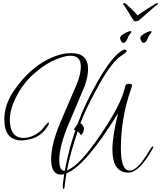

<svg xmlns="http://www.w3.org/2000/svg" viewBox="-20 -1088 1047 1247"><path d="M393 139Q388 139 388 121Q388 116 388 111Q388 106 389 100Q391 86 393 71Q395 56 397 43Q387 46 377 46Q312 46 312 -54Q312 -99 326.5 -159Q341 -219 372 -293L477 -538Q492 -573 498.5 -603Q505 -633 505 -656Q505 -726 439 -726Q413 -726 382 -716Q294 -689 216 -622Q177 -591 147 -554Q117 -517 94 -476Q69 -430 56.5 -389Q44 -348 44 -312Q44 -192 134 -192Q157 -192 187 -203Q204 -210 220.5 -220.5Q237 -231 253 -247Q261 -258 269.5 -267.5Q278 -277 287 -287Q297 -299 297 -290V-286Q297 -282 294 -276Q256 -208 185 -186Q168 -182 152 -179Q136 -176 121 -176Q8 -176 8 -313Q8 -406 68 -496Q203 -691 381 -736Q398 -740 413.5 -741.5Q429 -743 443 -743Q552 -743 552 -639Q552 -617 546.5 -589Q541 -561 530 -529L426 -283Q394 -207 379.5 -149Q365 -91 365 -52Q365 21 397 21H401Q407 -14 416 -53Q425 -92 435 -132Q442 -156 451 -184.5Q460 -213 470 -244Q464 -244 462 -243L461 -244Q459 -251 483 -281Q509 -352 542.5 -422.5Q576 -493 617 -564Q712 -729 779 -763Q784 -766 789 -766Q802 -766 802 -756Q802 -751 796 -746L755 -717Q724 -692 687.5 -641Q651 -590 610 -513Q540 -387 502 -288Q520 -277 525 -258Q527 -248 520.5 -231Q514 -214 505 -211Q495 -227 485 -236Q462 -168 444 -104.5Q426 -41 415 18Q495 -9 633 -213Q764 -406 788 -508Q795 -533 795 -533Q799 -544 817 -544Q838 -544 838 -532Q838 -531 830 -507Q797 -412 781 -316.5Q765 -221 765 -126Q765 20 822 20Q858 20 904 -40Q911 -49 926 -71.5Q941 -94 963 -130Q968 -137 972 -137Q978 -137 974 -127Q886 33 814 33Q710 33 710 -118Q710 -162 719.5 -221Q729 -280 747 -353Q539 -14 412 38Q405 76 400 120Q399 139 393 139ZM911 -810Q904 -810 897.5 -821.5Q891 -833 891 -840Q891 -851 905 -861.5Q919 -872 935.5 -879Q952 -886 959 -886Q963 -886 964 -883V-879Q956 -867 949.5 -859Q943 -851 941 -842Q938 -833 930.5 -821.5Q923 -810 911 -810ZM780 -810Q773 -810 766.5 -821.5Q760 -833 760 -840Q760 -851 774 -861.5Q788 -872 804.5 -879Q821 -886 828 -886Q832 -886 833 -883V-879Q825 -867 818.5 -859Q812 -851 810 -842Q807 -833 799.5 -821.5Q792 -810 780 -810ZM862 -950Q852 -950 849 -953Q848 -954 838.5 -969Q829 -984 817 -1004Q805 -1024 794.5 -1040Q784 -1056 781 -1058Q779 -1059 779 -1062Q779 -1066 784.5 -1067.5Q790 -1069 793 -1066Q795 -1066 807 -1055Q819 -1044 834 -1029.5Q849 -1015 860.5 -1003Q872 -991 873 -988Q878 -992 896.5 -1004Q915 -1016 937 -1030.5Q959 -1045 976 -1055.5Q993 -1066 996 -1066Q1000 -1068 1001 -1068Q1005 -1068 1006.5 -1065Q1008 -1062 1002 -1058Q995 -1054 976.5 -1038Q958 -1022 936.5 -1003Q915 -984 898 -969Q881 -954 878 -953Q874 -950 862 -950Z"/></svg>

Font: Lavishly Yours
Style: Regular
Weight: 400
Designer: Robert E. Leuschke
Foundry: Robert E. Leuschke
Version: Version 1.010; ttfautohint (v1.8.3)